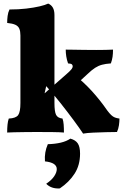

<svg xmlns="http://www.w3.org/2000/svg" viewBox="-20 -737 702 1072"><path d="M20 3Q20 -22 22 -41.5Q24 -61 29 -75Q69 -77 81.5 -94.5Q94 -112 94 -162V-539Q94 -562 88 -576.5Q82 -591 66 -598.5Q50 -606 20 -609Q20 -628 22.5 -648Q25 -668 33 -684Q83 -684 126 -689Q169 -694 201 -701.5Q233 -709 249 -717Q266 -710 275 -694.5Q284 -679 284 -653V-162Q284 -114 293 -96Q302 -78 329 -75Q334 -61 335.5 -41.5Q337 -22 337 3Q318 1 274 0.5Q230 0 183 0Q152 0 118.5 0.5Q85 1 58.5 1.5Q32 2 20 3ZM444 9Q425 -20 391 -66Q357 -112 317 -162.5Q277 -213 238 -256L229 -216L350 -322Q373 -342 379.5 -351Q386 -360 386 -366Q386 -374 381 -378Q376 -382 360 -383Q353 -403 350 -422Q347 -441 347 -460Q359 -460 386.5 -459.5Q414 -459 449 -458.5Q484 -458 517 -458Q545 -458 568.5 -458.5Q592 -459 611 -460Q611 -438 608.5 -420Q606 -402 599 -383Q570 -381 549.5 -375.5Q529 -370 510.5 -358Q492 -346 468 -323L404 -264L386 -327Q445 -281 492 -229.5Q539 -178 579 -120Q591 -104 601 -94.5Q611 -85 621.5 -81Q632 -77 647 -75Q647 -57 644 -37Q641 -17 633 0Q608 0 572 1Q536 2 501 3.5Q466 5 444 9ZM373 37Q402 45 414.5 64Q427 83 427 121Q427 185 396.5 232.5Q366 280 314 315Q266 318 238 289Q269 268 283 246.5Q297 225 297 207Q297 171 231 164Q229 138 233 114.5Q237 91 247 68Q287 67 319 59.5Q351 52 373 37Z"/></svg>

Font: Vollkorn Black
Style: Regular
Weight: 900
Designer: Friedrich Althausen
Foundry: Friedrich Althausen
Version: Version 5.000